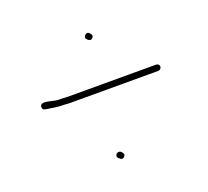

<svg xmlns="http://www.w3.org/2000/svg" viewBox="-81 -589 659 608"><g transform="rotate(-20 248.5 -285.0)"><path d="M224 -85C229 -80 235 -75 242 -82C249 -89 244 -95 239 -100C229 -109 213 -95 224 -85ZM258 -473C263 -468 269 -463 276 -470C283 -477 278 -483 273 -488C264 -497 249 -482 258 -473ZM448 -312C448 -318 443 -322 437 -322H147C140 -322 132 -322 121 -323C112 -323 105 -323 100 -324C85 -326 53 -339 50 -322C49 -315 52 -310 59 -309C82 -306 94 -302 121 -302C131 -301 140 -301 147 -301H437C443 -301 448 -306 448 -312Z"/></g></svg>

Font: Electronic
Style: Thn
Weight: 100
Version: Version 1.011